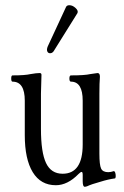

<svg xmlns="http://www.w3.org/2000/svg" viewBox="-20 -699 477 736"><path d="M189 -508Q183 -496 174 -495Q165 -494 161.5 -501.5Q158 -509 163 -521L233 -672Q236 -679 246 -679Q258 -679 269.5 -668.5Q281 -658 277 -649ZM305 17Q297 17 297 -5V-28Q297 -40 293 -40Q289 -40 281 -32Q239 11 194 11Q136 11 105.5 -39Q75 -89 75 -181V-313Q75 -386 28 -386Q23 -386 23 -398Q23 -410 28 -410Q76 -410 97 -415Q120 -419 132 -419Q139 -419 139 -412Q137 -348 137 -340V-205Q137 -115 156.5 -74Q176 -33 220 -33Q297 -33 297 -145V-313Q297 -386 252 -386Q246 -386 246 -398Q246 -410 252 -410Q305 -410 326 -415Q350 -419 354 -419Q363 -419 363 -405Q361 -381 361 -340V-110Q361 -67 367.5 -53Q374 -39 395 -39Q405 -39 416 -43Q420 -43 422 -36Q424 -29 423.5 -22Q423 -15 420 -15Q396 -12 364 -2Q331 7 314 15Q308 17 305 17Z"/></svg>

Font: Junicode Cond Light
Style: Regular
Weight: 300
Width: 3
Designer: Peter S. Baker
Version: Version 2.201